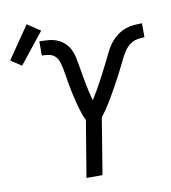

<svg xmlns="http://www.w3.org/2000/svg" viewBox="-170 -911 882 989"><g transform="rotate(-10 271.0 -416.5)"><path d="M202 0 251 -294Q243 -310 237 -327Q231 -344 226 -361.5Q221 -379 216.5 -397Q212 -415 208 -432.5Q204 -450 200.5 -468Q197 -486 194 -504Q191 -522 188 -540.5Q185 -559 181.5 -577Q178 -595 172 -612.5Q166 -630 153.5 -642Q141 -654 122.5 -657.5Q104 -661 85 -661V-735Q109 -735 133 -733Q157 -731 178.5 -722Q200 -713 216.5 -697.5Q233 -682 243 -661.5Q253 -641 257.5 -618Q262 -595 266 -572Q270 -549 274 -525.5Q278 -502 282.5 -479Q287 -456 292 -433.5Q297 -411 304 -389Q317 -410 330 -432Q343 -454 355 -476.5Q367 -499 378.5 -521.5Q390 -544 401.5 -566.5Q413 -589 423.5 -611.5Q434 -634 448.5 -655Q463 -676 483 -693Q503 -710 526.5 -720Q550 -730 574 -732.5Q598 -735 622 -735V-662Q603 -662 583 -658Q563 -654 546.5 -642Q530 -630 518 -612.5Q506 -595 497 -577Q488 -559 479 -540.5Q470 -522 460.5 -504Q451 -486 441.5 -468Q432 -450 422 -432.5Q412 -415 402 -397Q392 -379 381 -361.5Q370 -344 358.5 -327Q347 -310 334 -294L286 0ZM-24 -627 -80 -664 36 -833 104 -788Z"/></g></svg>

Font: Iosevka SS04 Extended Oblique
Style: Regular
Weight: 400
Width: 7
Italic angle: -9°
Monospace: yes
Designer: Belleve Invis
Foundry: Belleve Invis
Version: Version 19.0.0; ttfautohint (v1.8.4)